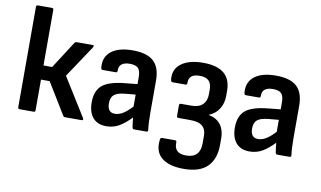

<svg xmlns="http://www.w3.org/2000/svg" viewBox="-85 -865 2081 1244"><g transform="rotate(10 955.5 -243.5)"><path d="M486 -14Q489 -8 487 -4Q485 0 479 0H370Q361 0 357 -7L231 -213H174V-11Q174 0 163 0H71Q60 0 60 -11V-672Q60 -683 71 -683H163Q174 -683 174 -672V-306H231L346 -485Q351 -492 359 -492H464Q478 -492 470 -478L329 -266Z M642 11Q585 11 554 -24.5Q523 -60 523 -126Q523 -202 566.5 -238.5Q610 -275 717 -285L795 -293V-338Q795 -380 779 -397Q763 -414 724 -414Q651 -414 653 -355Q653 -344 643 -344H556Q546 -344 545 -360Q539 -428 587.5 -465.5Q636 -503 728 -503Q821 -503 865 -463Q909 -423 909 -336V-124Q909 -57 915 -12Q916 0 904 0H824Q814 0 812 -12Q808 -35 804 -75Q763 -32 725.5 -10.5Q688 11 642 11ZM634 -139Q634 -78 683 -78Q708 -78 734 -93Q760 -108 795 -145V-224L730 -218Q676 -213 655 -195Q634 -177 634 -139Z M1184 196Q1088 196 1039 156Q990 116 1000 37Q1001 23 1012 23H1097Q1109 23 1108 37Q1105 108 1184 108Q1277 108 1277 12V-38Q1277 -80 1252 -101.5Q1227 -123 1172 -123H1095Q1083 -123 1083 -134V-205Q1083 -216 1095 -216H1164Q1212 -216 1237 -240.5Q1262 -265 1262 -308V-338Q1262 -378 1243 -397Q1224 -416 1183 -416Q1111 -416 1112 -357Q1113 -344 1102 -344H1016Q1006 -344 1004 -360Q997 -428 1048 -465.5Q1099 -503 1191 -503Q1374 -503 1374 -351V-316Q1374 -269 1351 -232Q1328 -195 1286 -178V-176Q1338 -165 1364 -130Q1390 -95 1390 -42V3Q1390 95 1339.5 145.5Q1289 196 1184 196Z M1584 11Q1527 11 1496 -24.5Q1465 -60 1465 -126Q1465 -202 1508.5 -238.5Q1552 -275 1659 -285L1737 -293V-338Q1737 -380 1721 -397Q1705 -414 1666 -414Q1593 -414 1595 -355Q1595 -344 1585 -344H1498Q1488 -344 1487 -360Q1481 -428 1529.5 -465.5Q1578 -503 1670 -503Q1763 -503 1807 -463Q1851 -423 1851 -336V-124Q1851 -57 1857 -12Q1858 0 1846 0H1766Q1756 0 1754 -12Q1750 -35 1746 -75Q1705 -32 1667.5 -10.5Q1630 11 1584 11ZM1576 -139Q1576 -78 1625 -78Q1650 -78 1676 -93Q1702 -108 1737 -145V-224L1672 -218Q1618 -213 1597 -195Q1576 -177 1576 -139Z"/></g></svg>

Font: Sofia Sans Semi Condensed
Style: Bold
Weight: 700
Designer: Botio Nikoltchev, Ani Petrova
Foundry: lettersoup
Version: Version 4.100; ttfautohint (v1.8.4.7-5d5b)